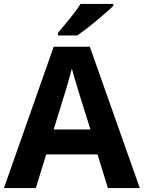

<svg xmlns="http://www.w3.org/2000/svg" viewBox="-20 -954 729 974"><path d="M527.3 0 474.7 -170.8H214.4L161.8 0H0L252.4 -717H435.7L689.1 0ZM386.4 -463.9Q381.5 -480.7 373.5 -506.7Q365.5 -532.6 357.5 -559.5Q349.5 -586.4 344.6 -606.3Q339.6 -586.3 331.1 -556.9Q322.7 -527.6 315.2 -501.2Q307.7 -474.9 303.7 -463.9L252.2 -297.1H438.9ZM554.5 -924.2Q540.6 -910.2 517.7 -890.2Q494.8 -870.2 468.4 -848.2Q442 -826.2 416.6 -806.7Q391.2 -787.2 372.2 -774.2H273.9V-787.1Q289.8 -806.1 311.3 -831.7Q332.7 -857.2 353.8 -884.7Q374.9 -912.2 388.5 -934.2H554.5Z"/></svg>

Font: Noto Sans Hebrew
Style: Regular
Weight: 400
Designer: Monotype Design Team
Foundry: Monotype Imaging Inc.
Version: Version 2.003;January 10, 2023;FontCreator 14.0.0.2877 64-bi